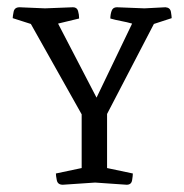

<svg xmlns="http://www.w3.org/2000/svg" viewBox="-20 -509 508 529"><path d="M275 -46 346 -31Q346 -25 344 -12.5Q342 0 329 0L242 -6L153 0Q139 0 136.5 -12.5Q134 -25 134 -31L205 -46V-194L65 -443L15 -459Q15 -464 17.5 -476.5Q20 -489 34 -489Q34 -489 45 -488.5Q56 -488 104 -486L181 -489Q192 -489 195 -479Q198 -469 198 -458L140 -444L246 -240L344 -444Q330 -448 314 -451Q298 -454 284 -458Q284 -469 287.5 -479Q291 -489 302 -489L378 -486L436 -489Q449 -488 451 -476Q453 -464 453 -459L404 -443L275 -195Z"/></svg>

Font: Mate SC
Style: Regular
Weight: 400
Designer: Eduardo Rodriguez Tunni
Foundry: Eduardo Rodriguez Tunni
Version: Version 1.003; ttfautohint (v1.8.4.7-5d5b);gftools[0.9.24]